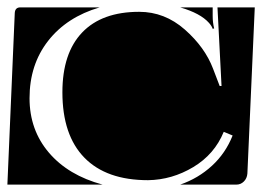

<svg xmlns="http://www.w3.org/2000/svg" viewBox="-20 -510 710 520"><path d="M0 -10 20 -475Q21 -490 35 -490H250Q161 -464 110.5 -399.5Q60 -335 60 -244Q60 -158 112.5 -96.5Q165 -35 258 -10ZM149 -260Q149 -366 202.5 -422Q256 -478 357 -478Q426 -478 480.5 -430Q535 -382 557 -324L575 -277H580L569 -490H670L650 -40Q649 -27 640.5 -18.5Q632 -10 620 -10H468Q517 -27 554 -61Q591 -95 610 -143L586 -153Q561 -92 503.5 -57.5Q446 -23 381 -22Q268 -22 208.5 -83Q149 -144 149 -260ZM468 -490H556V-467Q556 -449 560 -433L556 -432Q554 -439 546 -448Q523 -474 468 -490Z"/></svg>

Font: PrimecolorB
Style: Medium
Weight: 500
Designer: gluk
Foundry: gluk
Version: Version 0.672